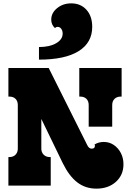

<svg xmlns="http://www.w3.org/2000/svg" viewBox="-20 -1105 775 1143"><path d="M30 -530V-700H270L500 -240Q510 -220 526 -220Q545 -220 545 -237Q545 -241 543 -245Q554 -252 568 -256Q582 -260 598 -260Q631 -260 657.5 -242Q684 -224 699.5 -194Q715 -164 715 -127Q715 -63 670 -22.5Q625 18 554 18Q489 18 440.5 -19Q392 -56 354 -133L226 -397V-220Q226 -198 240 -184Q254 -170 276 -170H282V0H30V-170H36Q59 -170 72.5 -184Q86 -198 86 -220V-480Q86 -503 72.5 -516.5Q59 -530 36 -530ZM452 -530V-700H704V-530H698Q676 -530 662 -516.5Q648 -503 648 -480V-351H508V-480Q508 -503 494.5 -516.5Q481 -530 458 -530ZM212 -825Q275 -825 314 -847.5Q353 -870 353 -905Q353 -922 344.5 -933.5Q336 -945 323 -945Q314 -945 307 -938Q285 -958 285 -988Q285 -1028 320 -1056.5Q355 -1085 404 -1085Q460 -1085 494.5 -1047Q529 -1009 529 -945Q529 -851 448 -800.5Q367 -750 212 -750Z"/></svg>

Font: Exile
Style: Regular
Weight: 400
Designer: Bartłomiej Rózga @rozgatype
Version: Version 1.000; ttfautohint (v1.8.4.7-5d5b)